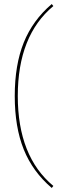

<svg xmlns="http://www.w3.org/2000/svg" viewBox="-20 -760 293 950"><path d="M236 -740 244 -730Q68 -584 68 -285Q68 14 244 160L236 170Q142 90 97.5 -20.5Q53 -131 53 -285Q53 -439 97.5 -549.5Q142 -660 236 -740Z"/></svg>

Font: Elaine Sans Thin
Style: Regular
Weight: 250
Designer: Wei Huang
Foundry: Wei Huang
Version: Version 2.001;December 24, 2019;FontCreator 12.0.0.2547 64-b